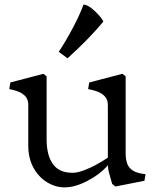

<svg xmlns="http://www.w3.org/2000/svg" viewBox="-20 -800 669 830"><path d="M102.2 -170.8V-346.2Q102.2 -362.8 95.5 -375.4Q88.8 -388 71.4 -398.1Q54 -408.2 20 -415L24.8 -443.5L167.5 -481L181.5 -470V-197.8Q181.5 -129.2 208.5 -91.1Q235.5 -53 294 -53Q313.8 -53 340.8 -62.9Q367.8 -72.8 394.9 -87.4Q422 -102 446.2 -118.5V-346.2Q446.2 -362.8 439 -375.4Q431.8 -388 413.9 -398.1Q396 -408.2 361 -415L365.8 -443.5L509.2 -481L523.2 -470V-136.8Q523.2 -110.5 530 -92.2Q536.8 -74 554.9 -62.4Q573 -50.8 609.2 -47L604.5 -18.5L479 6.2L465 -4.8Q458.2 -28.5 452.2 -49.9Q446.2 -71.2 447 -86.5L442.2 -80.5Q408.5 -44.2 356.1 -17.1Q303.8 10 259.2 10Q219.5 10 183.2 -12.2Q147 -34.5 124.6 -75.2Q102.2 -116 102.2 -170.8ZM272 -548 234 -576Q265 -623 295 -679.5Q325 -736 341 -780Q360 -780 388.5 -753.5Q417 -727 427 -707Q366 -633 272 -548Z"/></svg>

Font: TMT Limkin
Style: Regular
Weight: 400
Designer: Gabriel Drozdov
Version: Version 1.000;Glyphs 3.1.2 (3151)